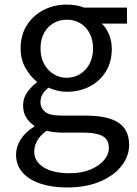

<svg xmlns="http://www.w3.org/2000/svg" viewBox="-20 -577 604 847"><path d="M275.4 250Q209.2 250 158.3 233Q107.5 216.1 79.1 183.7Q50.8 151.3 50.8 104.5Q50.8 69.5 71.7 37.4Q92.6 5.2 130.8 -18.4V-22.8Q110 -36 95.9 -58Q81.9 -80 81.9 -112.3Q81.9 -146 101.4 -172Q120.9 -198.1 142.2 -212.8V-216.8Q114.9 -238.4 92.9 -276.3Q70.9 -314.2 70.9 -363Q70.9 -422.8 98.8 -466.4Q126.7 -509.9 173.3 -533.4Q219.9 -556.8 274.1 -556.8Q297.9 -556.8 317.6 -553Q337.2 -549.2 351.3 -543.4H540.2V-472.9H429.4Q448.8 -454.2 461 -425.1Q473.1 -395.9 473.1 -360.6Q473.1 -303.2 446.5 -260.7Q420 -218.2 374.9 -195.1Q329.8 -172.1 274.1 -172.1Q255.3 -172.1 233.7 -177Q212.1 -182 193.7 -190.6Q179.2 -178.6 168.9 -163.5Q158.6 -148.5 158.6 -126.2Q158.6 -100.5 178.9 -83.7Q199.1 -66.9 254.2 -66.9H360.7Q454.7 -66.9 502.2 -36Q549.6 -5.2 549.6 62.1Q549.6 112.3 515.9 155.2Q482.2 198.2 420.7 224.1Q359.1 250 275.4 250ZM274.1 -233.9Q306.1 -233.9 332.4 -249.7Q358.6 -265.5 374.5 -294.7Q390.4 -323.8 390.4 -363Q390.4 -403 374.8 -431.4Q359.2 -459.9 333 -475Q306.7 -490.2 274.1 -490.2Q242.6 -490.2 216.3 -475Q190 -459.9 174.4 -431.7Q158.8 -403.6 158.8 -363Q158.8 -323.8 174.7 -294.7Q190.6 -265.5 216.9 -249.7Q243.2 -233.9 274.1 -233.9ZM287.5 187.2Q340.4 187.2 378.9 171Q417.3 154.9 438.8 129.6Q460.3 104.3 460.3 76.6Q460.3 37.8 432.1 23Q403.9 8.1 350.5 8.1H256.2Q241.1 8.1 222.8 6.3Q204.5 4.5 185.6 -0.1Q156.7 20.5 143.8 44.5Q130.9 68.6 130.9 91.8Q130.9 135.2 172.5 161.2Q214 187.2 287.5 187.2Z"/></svg>

Font: Noto Sans HK Thin
Style: Regular
Weight: 100
Designer: Ryoko NISHIZUKA 西塚涼子 (kana, bopomofo & ideographs); Paul D. Hunt (Latin, Greek & Cyrillic); Sandoll Communications 산돌커뮤니
Foundry: Adobe
Version: Version 2.004-H2;hotconv 1.0.118;makeotfexe 2.5.65603